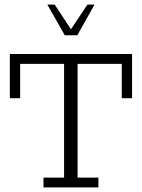

<svg xmlns="http://www.w3.org/2000/svg" viewBox="-20 -819 620 839"><path d="M170 0V-43H260V-540H68V-390H23V-583H557V-390H512V-540H319V-43H410V0ZM263 -665 187 -799H219L290 -691L362 -799H393L318 -665Z"/></svg>

Font: Rokkitt SemiBold Light
Style: Regular
Weight: 300
Version: Version 3.103